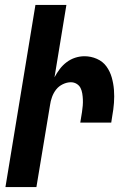

<svg xmlns="http://www.w3.org/2000/svg" viewBox="-20 -755 540 775"><path d="M2 0 123 -735H248L200 -443Q209 -460 221 -476Q233 -492 249 -504Q265 -516 283.5 -522Q302 -528 321 -528Q347 -528 371 -517.5Q395 -507 409.5 -487Q424 -467 431 -442.5Q438 -418 440 -392Q442 -366 440 -339.5Q438 -313 433 -286L429 -260H304L311 -303Q313 -316 314 -328.5Q315 -341 314.5 -353.5Q314 -366 312 -378Q310 -390 305 -400Q300 -410 289.5 -416.5Q279 -423 266 -423Q250 -423 233.5 -415Q217 -407 206.5 -393.5Q196 -380 190 -363.5Q184 -347 182 -331L127 0Z"/></svg>

Font: Iosevka Term Curly Extrabold
Style: Italic
Weight: 800
Italic angle: -9°
Designer: Belleve Invis
Foundry: Belleve Invis
Version: Version 32.3.0